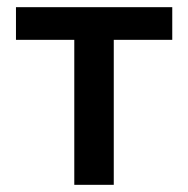

<svg xmlns="http://www.w3.org/2000/svg" viewBox="-20 -515 524 535"><path d="M187 0V-404H24.5V-495H460V-404H297V0Z"/></svg>

Font: Geologica
Style: Regular
Weight: 400
Designer: Sindre Bremnes, Frode Helland
Foundry: Monokrom Skriftforlag AS
Version: Version 1.010; ttfautohint (v1.8.4.7-5d5b);gftools[0.9.28]